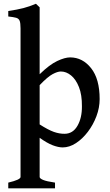

<svg xmlns="http://www.w3.org/2000/svg" viewBox="-20 -777 589 1031"><path d="M24.4 234.4V203.6Q90.3 188 90.3 173.3V-624.5Q90.3 -653.3 85.4 -665.5Q80.6 -677.7 66.4 -681.6Q52.2 -685.5 24.4 -688.5V-717.8Q73.2 -725.1 106 -733.6Q138.7 -742.2 172.9 -756.8L192.9 -737.8V-378.4Q246.1 -430.2 287.4 -449.5Q328.6 -468.8 356.4 -468.8Q423.3 -468.8 469.2 -410.9Q515.1 -353 515.1 -245.1Q515.1 -198.7 497.8 -152.8Q480.5 -106.9 451.7 -69.1Q422.9 -31.2 387.7 -8.3Q352.5 14.6 316.4 14.6Q293.9 14.6 263.4 3.2Q232.9 -8.3 192.9 -37.1V173.3Q192.9 181.2 211.2 189Q229.5 196.8 275.4 203.6V234.4ZM327.6 -58.6Q371.6 -59.1 396 -101.6Q420.4 -144 419.9 -206.1Q420.4 -267.6 404.1 -309.1Q387.7 -350.6 361.8 -371.8Q335.9 -393.1 306.6 -393.1Q289.1 -393.1 262.5 -378.9Q235.8 -364.7 192.9 -319.8V-108.9Q238.8 -79.6 269 -68.8Q299.3 -58.1 327.6 -58.6Z"/></svg>

Font: David Libre Medium
Style: Regular
Weight: 500
Designer: Ismar David, J. Victor Gaultney, Annie Olsen and Meir Sadan
Foundry: Monotype Imaging Inc. & SIL International
Version: Version 1.100; ttfautohint (v1.8.4.7-5d5b)